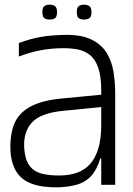

<svg xmlns="http://www.w3.org/2000/svg" viewBox="-20 -794 573 825"><path d="M415 0V-307Q415 -313 415 -328Q415 -343 415 -360Q415 -377 415 -390.5Q415 -404 415 -405Q415 -466 402 -503Q389 -540 366 -558Q343 -576 314 -581.5Q285 -587 253 -587Q202 -587 154.5 -578Q107 -569 61 -551V-609Q112 -628 156 -635.5Q200 -643 255 -644Q327 -646 371 -625Q415 -604 437.5 -568Q460 -532 467.5 -486.5Q475 -441 475 -394V0ZM231 11Q161 12 116.5 -4.5Q72 -21 50 -57Q28 -93 25 -146Q22 -214 41 -261Q60 -308 110 -335.5Q160 -363 247 -371L435 -389V-336L253 -318Q156 -309 118 -268.5Q80 -228 84 -159Q87 -111 105 -84.5Q123 -58 157.5 -48.5Q192 -39 242 -40Q281 -41 312.5 -52.5Q344 -64 366.5 -88.5Q389 -113 402 -154.5Q415 -196 415 -257L433 -113H411Q396 -64 371.5 -37.5Q347 -11 312 -1Q277 9 231 11ZM341 -710Q328 -710 319 -715.5Q310 -721 310 -742Q310 -762 319 -768Q328 -774 341 -774Q354 -774 363.5 -768Q373 -762 373 -742Q373 -721 363.5 -715.5Q354 -710 341 -710ZM193 -710Q180 -710 171 -715.5Q162 -721 162 -742Q162 -762 171 -768Q180 -774 193 -774Q207 -774 216 -768Q225 -762 225 -742Q225 -721 216 -715.5Q207 -710 193 -710Z"/></svg>

Font: Matangi Light
Style: Regular
Weight: 400
Version: Version 3.002